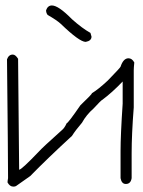

<svg xmlns="http://www.w3.org/2000/svg" viewBox="-20 -694 529 710"><path d="M27.3 -492.2Q37.1 -492.2 46.9 -476.6L50.8 -66.4Q59.6 -66.4 123 -132.8Q135.3 -147 209 -212.9Q218.3 -220.2 226.6 -238.3Q231.9 -238.8 277.3 -304.7Q320.3 -345.7 320.3 -349.6Q343.3 -363.3 378.9 -396.5Q425.3 -444.3 425.8 -447.3Q436 -478.5 455.1 -478.5Q468.3 -478.5 476.6 -462.9Q474.6 -443.4 474.6 -433.6V-296.9Q466.8 -197.3 466.8 -127V-35.2Q463.4 -13.7 445.3 -13.7Q429.7 -13.7 425.8 -35.2V-134.8Q425.8 -194.8 433.6 -310.5V-392.6Q394 -351.1 357.4 -324.2Q355 -324.2 326.2 -293Q299.3 -269.5 283.2 -240.2Q259.3 -212.4 246.1 -191.4Q155.8 -108.4 91.8 -43L39.1 -5.9Q35.6 -3.9 29.3 -3.9Q16.1 -3.9 7.8 -19.5Q7.8 -24.4 9.8 -35.2Q9.8 -112.8 5.9 -474.6Q12.2 -492.2 27.3 -492.2ZM171.9 -673.8Q196.3 -673.8 246.1 -623Q283.7 -589.4 314.5 -572.3L318.4 -558.6Q318.4 -543 296.9 -539.1Q273.9 -539.1 205.1 -605.5Q189.9 -619.6 156.2 -638.7Q150.4 -646 150.4 -656.2Q156.7 -673.8 171.9 -673.8Z"/></svg>

Font: CEF Fonts CJK
Style: Regular
Weight: 400
Designer: PartyBoss (派对大魔王)
Version: Release 2.25